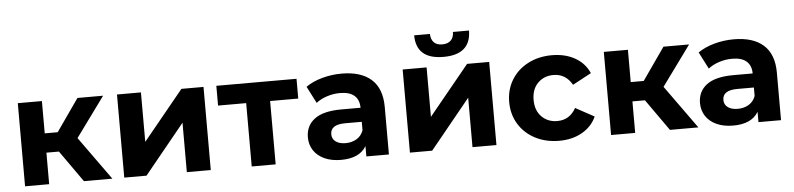

<svg xmlns="http://www.w3.org/2000/svg" viewBox="-45 -990 5119 1238"><g transform="rotate(-5 2514.5 -371.5)"><path d="M312 -204H231V0H75V-538H231V-329H315L461 -538H627L439 -280L640 0H456Z M717 -538H872V-218L1134 -538H1277V0H1122V-320L861 0H717Z M1879 -410H1697V0H1542V-410H1360V-538H1879Z M2430 -307V0H2284V-67Q2240 8 2120 8Q2058 8 2012.5 -13Q1967 -34 1943 -71Q1919 -108 1919 -155Q1919 -230 1975.5 -273Q2032 -316 2150 -316H2274Q2274 -367 2243 -394.5Q2212 -422 2150 -422Q2107 -422 2065.5 -408.5Q2024 -395 1995 -372L1939 -481Q1983 -512 2044.5 -529Q2106 -546 2171 -546Q2296 -546 2363 -486.5Q2430 -427 2430 -307ZM2274 -170V-225H2167Q2071 -225 2071 -162Q2071 -132 2094.5 -114.5Q2118 -97 2159 -97Q2199 -97 2230 -115.5Q2261 -134 2274 -170Z M2566 -538H2721V-218L2983 -538H3126V0H2971V-320L2710 0H2566ZM2659 -751H2761Q2762 -716 2780.5 -696.5Q2799 -677 2835 -677Q2871 -677 2890.5 -696.5Q2910 -716 2910 -751H3014Q3013 -596 2836 -596Q2660 -596 2659 -751Z M3232 -269Q3232 -349 3270.5 -412Q3309 -475 3377.5 -510.5Q3446 -546 3532 -546Q3617 -546 3680.5 -510.5Q3744 -475 3773 -409L3652 -344Q3610 -418 3531 -418Q3470 -418 3430 -378Q3390 -338 3390 -269Q3390 -200 3430 -160Q3470 -120 3531 -120Q3611 -120 3652 -194L3773 -128Q3744 -64 3680.5 -28Q3617 8 3532 8Q3446 8 3377.5 -27.5Q3309 -63 3270.5 -126Q3232 -189 3232 -269Z M4105 -204H4024V0H3868V-538H4024V-329H4108L4254 -538H4420L4232 -280L4433 0H4249Z M4968 -307V0H4822V-67Q4778 8 4658 8Q4596 8 4550.5 -13Q4505 -34 4481 -71Q4457 -108 4457 -155Q4457 -230 4513.5 -273Q4570 -316 4688 -316H4812Q4812 -367 4781 -394.5Q4750 -422 4688 -422Q4645 -422 4603.5 -408.5Q4562 -395 4533 -372L4477 -481Q4521 -512 4582.5 -529Q4644 -546 4709 -546Q4834 -546 4901 -486.5Q4968 -427 4968 -307ZM4812 -170V-225H4705Q4609 -225 4609 -162Q4609 -132 4632.5 -114.5Q4656 -97 4697 -97Q4737 -97 4768 -115.5Q4799 -134 4812 -170Z"/></g></svg>

Font: APTA Sans Regular
Style: Bold Italic
Weight: 700
Version: Version 7.200